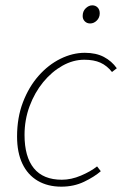

<svg xmlns="http://www.w3.org/2000/svg" viewBox="-20 -688 468 720"><path d="M210 12Q159 12 121.5 -10Q84 -32 64 -74Q44 -116 44 -176Q44 -247 66 -304.5Q88 -362 124.5 -403.5Q161 -445 206.5 -467.5Q252 -490 298 -490Q340 -490 369.5 -474.5Q399 -459 418 -432L400 -418Q381 -442 356.5 -453Q332 -464 296 -464Q254 -464 214 -441.5Q174 -419 142 -380Q110 -341 91 -290Q72 -239 72 -182Q72 -100 107 -57Q142 -14 212 -14Q247 -14 283.5 -29.5Q320 -45 344 -64L358 -46Q334 -25 295.5 -6.5Q257 12 210 12ZM318 -600Q306 -600 298 -608Q290 -616 290 -628Q290 -646 301.5 -657Q313 -668 326 -668Q338 -668 346 -660Q354 -652 354 -638Q354 -622 343 -611Q332 -600 318 -600Z"/></svg>

Font: Source Sans 3 ExtraLight
Style: Italic
Weight: 250
Italic angle: -11°
Designer: Paul D. Hunt
Foundry: Adobe
Version: Version 3.046;hotconv 1.0.118;makeotfexe 2.5.65603